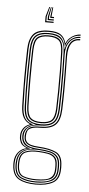

<svg xmlns="http://www.w3.org/2000/svg" viewBox="-59 -754 432 933"><g transform="rotate(5 157.0 -287.0)"><path d="M151.5 145Q100.2 145 69 127.5Q37.8 110 35.5 60.8Q35.2 56 35.2 52.5Q35.2 49 35.5 44.2Q36.8 14.8 53.2 -4.2Q69.8 -23.2 92.8 -27V-28.2Q69 -37.5 62.5 -51.9Q56 -66.2 55.8 -78.5Q55.8 -81.5 55.8 -83.5Q55.8 -85.5 55.8 -88.2Q56.2 -106 67 -121.4Q77.8 -136.8 97.5 -143.5V-146Q76.8 -154.8 65.8 -174.4Q54.8 -194 53.5 -229.8Q52.5 -271.5 52 -303.9Q51.5 -336.2 51.5 -366.1Q51.5 -396 52 -429.5Q52.5 -463 53.5 -507Q55 -557.2 76.1 -581.4Q97.2 -605.5 151.5 -605.5Q190.2 -605.5 209 -592.9Q227.8 -580.2 235.2 -552.8H236.8Q242.2 -566.8 253.4 -577.4Q264.5 -588 278.5 -594Q292.5 -600 306.2 -600V-594.5Q276.5 -593.5 258.2 -576.1Q240 -558.8 236 -538.8H234.5Q229 -571 210.6 -585.4Q192.2 -599.8 151.5 -599.8Q102.8 -599.8 81.9 -578.6Q61 -557.5 59.8 -507Q58.5 -451 57.9 -408.2Q57.2 -365.5 57.6 -324Q58 -282.5 59.8 -229.8Q60.8 -193 73.2 -172.2Q85.8 -151.5 111.8 -146V-143.8Q87 -138.5 74.5 -122.8Q62 -107 61.5 -88.5Q61.5 -86 61.5 -83.8Q61.5 -81.5 61.5 -78.5Q61.8 -63.8 70.9 -48.8Q80 -33.8 108.2 -28.2V-26.8Q80.8 -24 61.8 -6.5Q42.8 11 41.2 44.5Q41 49.2 40.9 52.5Q40.8 55.8 41 61Q43.2 108.5 73.1 124.2Q103 140 151.5 140Q200.2 140 230.9 124.2Q261.5 108.5 262.5 61Q262.8 55.2 262.6 52Q262.5 48.8 262.5 44.2Q261.8 -4.2 231.9 -17.9Q202 -31.5 152 -34Q124.8 -35.2 108.9 -40.8Q93 -46.2 86 -55.8Q79 -65.2 78.5 -78.5Q78.2 -81.5 78.2 -83.6Q78.2 -85.8 78.2 -88.2Q79.2 -111.8 93.8 -124.8Q108.2 -137.8 151.5 -137.5Q198 -137.5 219.6 -157.8Q241.2 -178 243 -229Q244.5 -274.8 244.9 -313.5Q245.2 -352.2 244.9 -395.8Q244.5 -439.2 243.5 -499Q243.2 -533.2 258.8 -555.8Q274.2 -578.2 306.2 -578V-572.2Q277 -572.2 263.1 -551.2Q249.2 -530.2 249.5 -487.5Q250.2 -441.2 250.6 -402Q251 -362.8 250.9 -321.9Q250.8 -281 249 -229.5Q247 -177 224.9 -154.8Q202.8 -132.5 151.5 -132Q122 -131.8 107.6 -126.2Q93.2 -120.8 88.9 -111Q84.5 -101.2 84.2 -87.8Q84.2 -85.8 84.2 -83.8Q84.2 -81.8 84.2 -79.2Q84.8 -66.2 91.5 -57.9Q98.2 -49.5 112.9 -45.1Q127.5 -40.8 152 -39.5Q205.8 -36.5 236.6 -21.4Q267.5 -6.2 268.2 44.2Q268.5 49.2 268.5 52.4Q268.5 55.5 268.2 60.8Q267.5 109.8 235.6 127.4Q203.8 145 151.5 145ZM151.5 129.5Q180.5 129.5 203 124.2Q225.5 119 238.2 104.4Q251 89.8 251.2 61.2Q251.5 56 251.4 52.6Q251.2 49.2 251.2 44.2Q250.8 14.8 238.1 1Q225.5 -12.8 203.4 -17.4Q181.2 -22 152.8 -23.8Q105 -27 79.8 -11Q54.5 5 52.2 44.2Q52 49.2 51.9 52.8Q51.8 56.2 52 61.5Q54 104.8 81.4 117.1Q108.8 129.5 151.5 129.5ZM151.5 124.2Q111.5 124.2 85.5 113.4Q59.5 102.5 57.8 61.5Q57.5 57 57.5 53Q57.5 49 57.8 44Q59.8 1.5 86.5 -10Q113.2 -21.5 152.2 -19Q179 -17.8 199.9 -13.9Q220.8 -10 233 2.9Q245.2 15.8 245.5 44.2Q245.8 50 245.6 53Q245.5 56 245.5 61.5Q245 102.8 218.2 113.5Q191.5 124.2 151.5 124.2ZM151.5 119Q175.8 119 195.5 115.6Q215.2 112.2 227.1 100Q239 87.8 239.5 61.8Q239.8 56 239.6 52.8Q239.5 49.5 239.5 44.2Q239.2 17.8 227.8 6Q216.2 -5.8 196.6 -9.2Q177 -12.8 152 -14Q114.2 -16.2 89.8 -6Q65.2 4.2 63.5 44.2Q63.2 49 63.2 53Q63.2 57 63.5 61.8Q65.2 100.8 90 109.9Q114.8 119 151.5 119ZM151.5 134.8Q105.5 134.8 76.9 120.8Q48.2 106.8 46.2 61.2Q46 56 46.1 52.5Q46.2 49 46.5 44.2Q48.2 10.8 67.2 -6.6Q86.2 -24 121 -26.5V-27.8Q88.5 -33.5 78 -47.9Q67.5 -62.2 67 -78.5Q66.8 -81.5 66.8 -83.5Q66.8 -85.5 66.8 -88.5Q66.8 -108.5 81.9 -124.5Q97 -140.5 126.8 -144.8V-146Q94.2 -150.8 80.6 -170.6Q67 -190.5 65.8 -229.8Q64.2 -276.8 63.8 -318.1Q63.2 -359.5 63.8 -404.6Q64.2 -449.8 65.8 -506.8Q67.2 -555.5 86.9 -574.9Q106.5 -594.2 151.5 -594.2Q193 -594.2 211.2 -577.9Q229.5 -561.5 234 -522.8H235.2Q238 -542.8 247.6 -557.4Q257.2 -572 272.4 -580.4Q287.5 -588.8 306.2 -589V-583.5Q273.2 -583 254.8 -559Q236.2 -535 237.2 -495.5Q238.5 -441 239 -399.8Q239.5 -358.5 239.1 -319Q238.8 -279.5 237.2 -230Q235.5 -180.8 215 -161.8Q194.5 -142.8 151.5 -142.8Q121.5 -143 104.5 -135.2Q87.5 -127.5 80.5 -115.1Q73.5 -102.8 73 -88.8Q72.8 -86 72.8 -83.8Q72.8 -81.5 73 -78.5Q73.5 -59.5 89.6 -45.4Q105.8 -31.2 152 -29Q183.5 -27.5 207 -22Q230.5 -16.5 243.6 -1.5Q256.8 13.5 257.2 44.2Q257.2 49 257.4 52.1Q257.5 55.2 257.2 61.2Q256.5 106.5 227 120.6Q197.5 134.8 151.5 134.8ZM151.5 -149Q193.2 -149 211.4 -166.8Q229.5 -184.5 231 -230Q232.5 -272.5 233 -316.2Q233.5 -360 233.1 -407.1Q232.8 -454.2 231.2 -506.8Q230 -552.8 210.6 -570.6Q191.2 -588.5 151.5 -588.5Q109.8 -588.5 91.5 -570.9Q73.2 -553.2 72 -506.8Q69.8 -429.8 69.6 -364.1Q69.5 -298.5 72 -230Q73.5 -184.8 91.5 -166.9Q109.5 -149 151.5 -149ZM151.5 -154.5Q113.8 -154.5 96.6 -170.4Q79.5 -186.2 78 -230Q76 -293.5 75.9 -363.9Q75.8 -434.2 78 -506.5Q79.2 -550.8 96.1 -566.9Q113 -583 151.5 -583Q191 -583 207.4 -566.8Q223.8 -550.5 225 -506.8Q226.5 -457.2 227 -410Q227.5 -362.8 227 -318Q226.5 -273.2 225 -230.2Q223.5 -186.8 206.6 -170.6Q189.8 -154.5 151.5 -154.5ZM151.5 -160.2Q187 -160.2 202.1 -174.9Q217.2 -189.5 219 -230.5Q220.5 -269.5 221 -316Q221.5 -362.5 221.1 -411.5Q220.8 -460.5 219 -506.5Q217.8 -549.2 202.1 -563.2Q186.5 -577.2 151.5 -577.2Q117 -577.2 101.2 -563.2Q85.5 -549.2 84 -506.5Q82 -437.5 82 -366Q82 -294.5 84 -230.2Q85.5 -189 101 -174.6Q116.5 -160.2 151.5 -160.2ZM146.8 -720.5 134.5 -674V-650.8H170V-645H128.8V-674L142.8 -720.5ZM162 -720.5 157.5 -674H170V-668.2H151.8V-674L158.2 -720.5ZM154.2 -720.5 146 -674V-662.2H170V-656.5H140.2V-674L150.8 -720.5Z"/></g></svg>

Font: Big Shoulders Inline Display ExtraLight
Style: Regular
Weight: 250
Version: Version 2.002